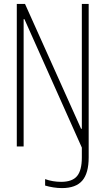

<svg xmlns="http://www.w3.org/2000/svg" viewBox="-20 -750 540 983"><path d="M297 213Q276 213 253.5 209.5Q231 206 211 200V167Q230 174 251 177.5Q272 181 293 181Q350 181 374.5 151.5Q399 122 399 56V-28L413 37L105 -652H101V0H66V-730H108L395 -91H399V-730H434V56Q434 137 401 175Q368 213 297 213Z"/></svg>

Font: M PLUS 1 Code ExtraLight
Style: Regular
Weight: 250
Designer: Coji Morishita
Foundry: UNDERFOREST DESIGN
Version: Version 1.002